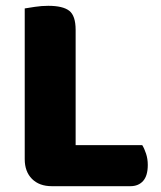

<svg xmlns="http://www.w3.org/2000/svg" viewBox="-20 -637 553 660"><path d="M158 3Q115 3 90 -22Q65 -47 65 -90V-608Q77 -610 100 -613.5Q123 -617 146 -617Q196 -617 218 -600Q240 -583 240 -534V-138H469Q476 -127 482 -109Q488 -91 488 -70Q488 -33 472 -15Q456 3 428 3H158Z"/></svg>

Font: Baloo Da 2 ExtraBold
Style: Regular
Weight: 800
Designer: Noopur Datye, Sulekha Rajkumar and Ek Type
Foundry: Ek Type
Version: Version 1.640;hotconv 1.0.111;makeotfexe 2.5.65597; ttfautoh